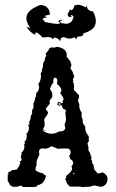

<svg xmlns="http://www.w3.org/2000/svg" viewBox="-20 -782 484 803"><path d="M12.2 -50.8 18.1 -55.2 12.2 -57.1 16.1 -62.5Q23.9 -64 30.3 -70.3L49.8 -72.8L60.5 -88.4L65.4 -104.5H60.5L70.8 -112.3L66.9 -127.9L70.8 -136.7L69.3 -143.6Q82 -153.3 82 -168L81.1 -177.2L84 -184.6L82.5 -190.4Q90.8 -195.8 90.8 -204.1L92.3 -214.8L90.3 -221.7Q101.1 -232.4 101.1 -247.6L98.1 -263.2L105 -260.7L101.1 -271Q108.9 -281.7 108.9 -298.3Q114.7 -304.7 114.7 -314L113.8 -320.8Q120.6 -329.1 120.6 -338.4L119.1 -348.1Q126.5 -359.9 127 -374L131.3 -380.4L130.4 -384.3L132.3 -393.6Q137.2 -397 141.1 -404.3L139.2 -406.7L142.1 -406.2L143.6 -416Q143.6 -423.8 140.1 -430.2Q151.4 -445.8 151.4 -464.4L150.4 -475.6Q155.8 -482.4 155.8 -492.2L159.2 -501.5L160.6 -518.6Q168 -527.3 168.5 -539.6L172.4 -547.4H176.8Q171.4 -548.8 171.4 -557.6L185.5 -576.2L182.6 -579.6L185.5 -578.6L194.8 -584L203.1 -583Q211.9 -583 218.3 -586.4Q259.3 -579.6 259.3 -551.8L258.8 -544.9L275.4 -523.9L274.9 -521Q274.9 -516.6 279.3 -513.7L276.9 -511.2L279.3 -509.3L273.9 -497.6L284.7 -480Q284.7 -473.1 290 -467.8L287.1 -465.3L291 -463.9L288.6 -460.9L290 -457.5Q284.7 -453.6 284.7 -449.7L287.1 -442.9H284.2Q290 -431.6 290 -419.9L288.6 -406.7L310.5 -383.3V-374Q306.6 -367.2 306.6 -361.8Q306.6 -355 312 -346.7L311.5 -339.4Q311.5 -323.7 322.3 -310.1L320.8 -299.8Q320.8 -291 326.2 -281.2L325.7 -275.4Q325.7 -263.2 336.9 -252.9L336.4 -246.6Q336.4 -227.5 352.5 -210.9L349.1 -209.5L353.5 -206.1Q350.6 -205.1 350.6 -201.7L352.5 -194.3L345.7 -181.2Q350.1 -171.4 350.1 -161.6L349.6 -153.8L357.4 -140.6Q357.4 -133.8 362.8 -124L360.8 -120.6L364.3 -118.7Q360.4 -117.7 360.4 -114.3L365.7 -109.4L364.7 -104.5Q364.7 -98.6 370.6 -93.8L374.5 -72.8L389.2 -56.2L409.7 -61Q429.7 -50.8 429.7 -34.2Q429.7 -21.5 422.9 -12.2Q414.1 -1 399.9 -1L376 -6.3L361.8 -3.9L360.4 -1.5L319.3 0.5L317.4 -1.5H272.9Q258.3 -12.2 254.9 -29.8L252 -31.2Q257.3 -38.1 257.3 -46.9Q281.7 -64.5 281.7 -77.1Q281.7 -82.5 278.3 -85.9Q286.1 -93.8 286.1 -101.1Q286.1 -110.4 271.5 -118.2L273.4 -121.1L269 -128.9Q275.4 -136.7 275.4 -144.5Q275.4 -161.1 258.3 -161.1Q227.1 -161.1 223.6 -159.2L194.8 -170.9Q182.6 -160.2 166 -160.2L154.3 -161.6L146.5 -157.7Q143.1 -152.8 143.1 -146L145 -136.7L141.1 -126.5Q132.8 -113.8 132.8 -99.6L133.3 -91.3Q128.4 -83.5 128.4 -70.3Q141.1 -60.1 159.7 -57.1Q163.6 -51.8 172.4 -46.9Q169.4 -29.8 156.7 -15.6L145 -9.3Q135.7 -9.3 134.3 -2L123 0H76.2L66.9 -6.3Q55.7 -0.5 43.9 -0.5Q35.2 -0.5 30.5 -2.4Q25.9 -4.4 22.9 -7.8Q20 -11.2 18.1 -15.6Q16.1 -20 12.2 -24.9ZM195.3 -222.7Q210.9 -222.7 226.1 -231.9Q252.9 -232.4 252.9 -247.6Q252.9 -254.4 249.5 -260.7Q255.9 -271.5 255.9 -285.2L253.4 -311L254.9 -316.9L257.3 -317.9Q252 -325.2 244.1 -327.1L239.3 -336.9L240.2 -342.8L235.4 -337.9L236.3 -342.8L228.5 -339.8Q220.2 -342.3 220.2 -345.7Q220.2 -351.6 226.1 -356.9Q235.4 -350.6 239.3 -350.6Q242.7 -350.6 242.7 -353L241.7 -359.9Q246.1 -363.3 246.1 -366.7Q246.1 -369.6 241.2 -378.9Q236.3 -388.2 231.4 -392.1Q236.8 -398.9 236.8 -404.3Q236.8 -416.5 218.3 -431.2L219.7 -442.9Q219.7 -457 209 -457.5Q202.6 -452.6 202.6 -444.8L203.6 -438Q193.8 -425.3 189.5 -411.6Q190.9 -402.3 198.7 -396L194.8 -393.6L198.7 -393.1V-379.4Q198.7 -374.5 192.9 -368.7Q187 -362.8 187 -358.4L188.5 -351.1Q188.5 -348.6 186.5 -346.2Q173.8 -332 171.4 -324.7Q180.7 -315.4 180.7 -311Q180.7 -304.7 172.6 -295.2Q164.6 -285.6 164.6 -279.3L167.5 -266.1L164.1 -264.6L167.5 -261.7Q164.1 -245.6 158.7 -240.7L174.3 -236.3L156.7 -237.3Q176.3 -222.7 195.3 -222.7ZM229 -343.3 236.8 -347.2 228 -351.1 224.1 -347.2ZM291.5 -53.2 289.6 -59.6 286.6 -58.1 286.1 -53.7ZM149.9 -761.7Q188.5 -757.3 188.5 -720.7Q167.5 -717.3 167.5 -714.4Q167.5 -712.4 178.7 -710L165 -707L157.7 -702.6L168.9 -689.5Q206.1 -682.1 221.2 -682.1Q230.5 -682.1 230.5 -685.1Q230.5 -687.5 223.6 -692.9Q229 -699.7 233.4 -699.7Q236.8 -699.7 240.7 -695.8L229 -694.8L235.8 -685.5L254.9 -682.6Q283.7 -682.6 287.6 -714.8L278.8 -718.8L274.4 -715.3Q274.4 -713.4 285.2 -713.4L273.9 -710.4Q264.6 -710.4 262.7 -722.7L272.9 -742.7L278.3 -739.3Q285.2 -739.3 292 -759.8L304.7 -762.2Q318.8 -762.2 338.9 -751L341.8 -759.8Q345.2 -734.9 369.1 -734.4Q380.9 -711.4 380.9 -693.4Q380.9 -656.7 328.6 -642.6V-642.1Q328.6 -628.9 309.1 -628.9H303.7Q301.3 -618.7 298.8 -618.7Q296.4 -618.7 293 -626.5Q281.2 -620.6 270.5 -620.6Q263.2 -620.6 256.3 -623.5Q249.5 -626.5 244.6 -626.5Q233.4 -626.5 231 -607.9Q228 -621.6 206.5 -625.5L201.7 -617.2Q197.3 -627 178.2 -627L158.2 -625Q138.7 -646 131.3 -646Q127.4 -646 127.4 -639.6V-636.2Q103.5 -647.5 91.3 -669.9L107.4 -664.1Q90.3 -687 90.3 -705.6Q90.3 -740.2 149.9 -761.7Z"/></svg>

Font: Truetypewriter PolyglOTT
Style: Regular
Weight: 400
Designer: Sergey Beatoff a.k.a. Sam_T
Version: Version 3.76